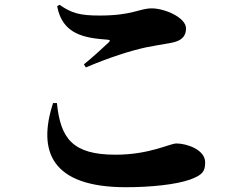

<svg xmlns="http://www.w3.org/2000/svg" viewBox="-20 -753 1040 803"><path d="M202 -322C136 -120 195 30 507 30C610 30 716 19 775 -2C826 -21 838 -35 838 -74C838 -127 761 -153 718 -153C690 -153 606 -106 463 -106C283 -106 233 -174 218 -322ZM339 -471C438 -513 526 -541 591 -555C621 -561 663 -568 697 -574C739 -582 758 -601 758 -634C758 -680 668 -718 615 -718C562 -718 535 -688 396 -688C314 -688 279 -698 229 -733L219 -727C241 -609 333 -594 430 -587C441 -586 442 -583 434 -575C409 -552 364 -510 331 -484Z"/></svg>

Font: Noto Serif TC Black
Style: Regular
Weight: 900
Version: Version 1.001;PS 1.001;hotconv 16.6.54;makeotf.lib2.5.65590